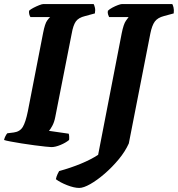

<svg xmlns="http://www.w3.org/2000/svg" viewBox="-31 -724 876 945"><path d="M222 0Q215 0 192 -2.5Q169 -5 138 -9Q107 -13 76 -18Q45 -23 21 -27.5Q-3 -32 -11 -35Q-9 -45 -4 -54.5Q1 -64 5 -68L37 -72Q67 -76 81 -99Q95 -122 106 -176L181 -561Q190 -608 201.5 -623.5Q213 -639 216 -640H119Q116 -644 113.5 -652Q111 -660 112 -671Q119 -678 133.5 -685.5Q148 -693 162 -698.5Q176 -704 182 -704H430Q433 -699 436 -687Q439 -675 436 -658L388 -645Q355 -637 342 -618Q329 -599 322 -559L241 -148Q236 -122 226 -104Q216 -86 210 -80L307 -66Q309 -62 309.5 -52Q310 -42 309 -35Q292 -21 266.5 -10.5Q241 0 222 0ZM359 201Q334 201 299.5 187.5Q265 174 244 158Q247 144 252 133.5Q257 123 260 118Q318 102 367.5 81.5Q417 61 452 38L568 -560Q577 -605 588.5 -621.5Q600 -638 602 -640H506Q504 -644 501 -652.5Q498 -661 500 -671Q508 -679 522 -686.5Q536 -694 549.5 -699Q563 -704 569 -704H817Q820 -699 823 -687.5Q826 -676 824 -658L776 -645Q745 -637 731 -618Q717 -599 709 -559L603 -18Q585 22 553 60.5Q521 99 484 131Q447 163 413.5 182Q380 201 359 201Z"/></svg>

Font: Texturina ExtraBold
Style: Italic
Weight: 800
Italic angle: -11°
Designer: Guillermo Torres Carreño
Foundry: Omnibus-Type
Version: Version 1.002; ttfautohint (v1.8.3)